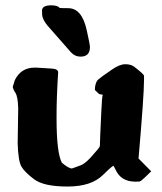

<svg xmlns="http://www.w3.org/2000/svg" viewBox="-20 -678 605 716"><path d="M315.4 -502.4Q315.4 -466.8 280.3 -466.8Q259.8 -466.8 245.1 -482.4L170.9 -566.9Q137.7 -601.6 137.2 -624Q137.2 -626.5 136.7 -637.7V-638.7Q136.7 -658.2 171.9 -658.2H173.8Q196.3 -657.2 202.6 -648.4Q210 -647.5 234.4 -647.5Q285.2 -647.5 303.2 -566.4Q315.4 -512.2 315.4 -502.4ZM316.9 -89.4Q352.1 -127.9 352.5 -133.3Q352.5 -133.8 352.5 -135.7Q352.5 -150.4 357.9 -264.2Q360.4 -319.3 363.3 -324.7Q359.9 -325.7 351.6 -326.7Q349.6 -326.7 335.4 -340.8Q334 -341.8 334 -345.2Q334 -346.2 334 -347.2Q334 -352.5 335.9 -361.3Q339.8 -376.5 346.7 -381.8Q357.4 -390.6 362.8 -394.3Q368.2 -397.9 397 -418.2Q425.8 -438.5 447 -438.5Q468.3 -438.5 480.5 -429.2Q515.6 -401.9 517.1 -396Q517.1 -393.6 517.1 -389.9Q517.1 -386.2 517.1 -380.4Q517.1 -322.3 496.6 -86.9L543.9 -39.1L519.5 -15.6Q504.9 -1.5 499.5 -1Q493.2 -0.5 485.4 -0.5Q430.7 -0.5 410.6 -45.9Q406.2 -55.7 402.8 -60.1Q387.7 -49.8 364.3 -25.9Q320.8 17.6 231.9 17.6Q143.1 17.6 107.2 -9.5Q71.3 -36.6 59.6 -57.4Q47.9 -78.1 45.9 -143.6L47.9 -273.4Q46.9 -317.4 37.4 -332Q27.8 -346.7 27.8 -354.5V-355L35.2 -378.9Q58.1 -425.8 108.9 -425.8Q112.3 -425.8 115.7 -425.8L170.9 -422.4Q196.8 -421.4 196.8 -408.2Q196.8 -408.2 196.8 -407.7V-407.2Q190.9 -314.9 190.9 -246.6Q190.9 -241.2 190.9 -236.3Q190.9 -107.9 210.9 -70.8Q236.3 -49.8 248 -49.8Q250 -50.3 251.5 -50.8Q262.2 -54.7 280.8 -61.5Q296.9 -67.9 316.9 -89.4Z"/></svg>

Font: Drukaatie burti
Style: Bold
Weight: 700
Version: Version 0.14